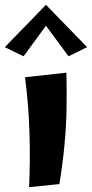

<svg xmlns="http://www.w3.org/2000/svg" viewBox="-43 -772 382 798"><path d="M204 -7 78 6Q83 -106 79.5 -220.5Q76 -335 61 -451L233 -470Q235 -388 233.5 -316Q232 -244 225 -169.5Q218 -95 204 -7ZM55 -538 -23 -576 148 -752 319 -576 242 -538 148 -665Z"/></svg>

Font: Marhey SemiBold
Style: Regular
Weight: 600
Designer: Nur Syamsi & Bustanul Arifin
Foundry: Namelatype
Version: Version 1.000; ttfautohint (v1.8.4.7-5d5b)